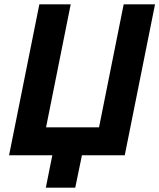

<svg xmlns="http://www.w3.org/2000/svg" viewBox="-20 -718 737 888"><path d="M192 150 222 0H22L162 -698H307L193 -129H438L552 -698H697L557 0H359L328 150Z"/></svg>

Font: Aneliza
Style: Bold Italic
Weight: 700
Italic angle: -11.31°
Designer: Mike Abbink, Paul van der Laan, Pieter van Rosmalen
Foundry: Bold Monday
Version: Version 3.0